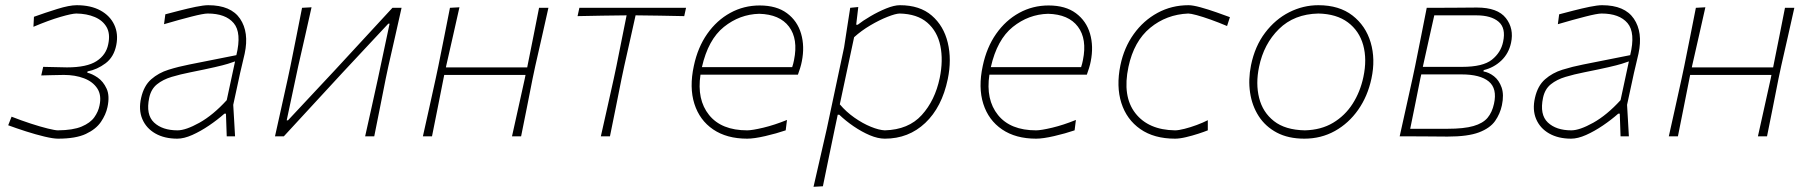

<svg xmlns="http://www.w3.org/2000/svg" viewBox="-20 -524 6958 738"><path d="M203 9Q184.5 9 151 1Q117.5 -7 80 -19Q42.5 -31 11.5 -42.5L24.5 -75.5Q61.5 -61 98.2 -49Q135 -37 163.5 -30Q192 -23 202.5 -23Q260.5 -23.5 293.8 -37.5Q327 -51.5 342.5 -73.2Q358 -95 362.5 -118.5Q371 -158 354 -184Q337 -210 303 -223Q269 -236 225.5 -236Q192 -235.5 174 -235Q156 -234.5 138.5 -234L146 -267Q161.5 -266.5 182.8 -266.2Q204 -266 237.5 -265Q314 -265 351 -289Q388 -313 396 -354Q404.5 -394 389.8 -419.8Q375 -445.5 344.2 -458.5Q313.5 -471.5 273.5 -472Q257 -472 212.2 -459Q167.5 -446 108.5 -421L110.5 -459.5Q153.5 -475 200 -489.5Q246.5 -504 275 -504Q329 -504 366 -483.8Q403 -463.5 419.2 -428.8Q435.5 -394 427 -351Q418 -305 385.8 -280.8Q353.5 -256.5 316.5 -249.5L315.5 -244.5Q334 -240.5 355.5 -225.8Q377 -211 389.8 -183.2Q402.5 -155.5 393 -112Q387 -83.5 368 -55.5Q349 -27.5 310 -9.2Q271 9 203 9Z M661.5 9Q612 9 577 -11Q542 -31 527 -66.5Q512 -102 522.5 -148Q533 -194.5 561.2 -219.2Q589.5 -244 628 -256Q666.5 -268 707.5 -276L888.5 -312Q909.5 -398.5 878.2 -435.2Q847 -472 778.5 -472Q762 -472 716 -460.2Q670 -448.5 610.5 -431L615.5 -469Q638 -475 670 -483.2Q702 -491.5 732.5 -497.8Q763 -504 780.5 -504Q867.5 -504 902.8 -452Q938 -400 920.5 -318Q916 -297 909.5 -271Q903 -245 896 -211L876.5 -121Q878.5 -89.5 880 -61.8Q881.5 -34 883.5 0H851.5L848.5 -87H842.5Q816 -63.5 783.5 -41.5Q751 -19.5 719 -5.2Q687 9 661.5 9ZM662.5 -23Q694 -23 746.5 -52.2Q799 -81.5 851.5 -139L883.5 -288Q873 -284 856 -278.8Q839 -273.5 805.2 -265.8Q771.5 -258 711.5 -246Q673.5 -238.5 640 -228.5Q606.5 -218.5 583.5 -200Q560.5 -181.5 553.5 -148Q540 -83.5 572 -53.2Q604 -23 662.5 -23Z M1037 0Q1049.5 -56 1061.2 -109Q1073 -162 1086 -221L1096.5 -270.5Q1109 -332.5 1119.5 -385.2Q1130 -438 1141 -494L1177.5 -496Q1165 -439.5 1152.8 -385.8Q1140.5 -332 1126.5 -270.5L1082 -61.5H1087L1266.5 -253.5Q1321 -312.5 1377 -373.2Q1433 -434 1488.5 -494H1523.5Q1511 -437.5 1499 -384.8Q1487 -332 1473 -270.5L1462.5 -221Q1450.5 -160.5 1440.2 -108.5Q1430 -56.5 1418.5 0H1383.5Q1396 -56 1407.8 -109Q1419.5 -162 1432.5 -221L1477.5 -433H1472.5L1296 -244Q1241 -184.5 1184.2 -122.8Q1127.5 -61 1071 0Z M1605.5 0Q1618 -56 1629.8 -109Q1641.5 -162 1654.5 -221L1665 -270.5Q1677.5 -332.5 1688 -385.2Q1698.5 -438 1709.5 -494L1746 -496Q1733.5 -439.5 1721.2 -385.8Q1709 -332 1695 -270.5L1694 -265H2006.5L2007.5 -270.5Q2020 -332.5 2030.5 -385.2Q2041 -438 2052 -494H2088Q2075.5 -437.5 2063.5 -384.8Q2051.5 -332 2037.5 -270.5L2027 -221Q2015 -160.5 2004.8 -108.5Q1994.5 -56.5 1983 0H1948Q1960.5 -56 1972.2 -109Q1984 -162 1997 -221L2000 -236H1687.5L1684.5 -221Q1672.5 -160.5 1662.2 -108.5Q1652 -56.5 1640.5 0Z M2289.5 0Q2302.5 -57 2314 -108.8Q2325.5 -160.5 2339 -221L2349.5 -270.5Q2360 -323.5 2369.5 -370.5Q2379 -417.5 2388.5 -465H2386.5Q2341.5 -464.5 2294 -463.8Q2246.5 -463 2200 -462L2207 -494H2617L2610 -462Q2564.5 -463 2517.2 -463.8Q2470 -464.5 2425.5 -465H2423Q2412.5 -417 2402 -370.5Q2391.5 -324 2379.5 -270.5L2369 -221Q2357 -161 2346.5 -108.5Q2336 -56 2324.5 0Z M2852 9Q2773.5 9 2721.2 -26.5Q2669 -62 2649 -125Q2629 -188 2647 -271Q2662 -342 2698.5 -394Q2735 -446 2787 -474.5Q2839 -503 2900 -503Q2965 -503 3005 -473.2Q3045 -443.5 3059.2 -394.5Q3073.5 -345.5 3062 -288Q3060 -277 3055.5 -262.2Q3051 -247.5 3047 -237H2672.5Q2658 -141 2705.5 -82Q2753 -23 2852 -23Q2871 -23 2914 -33.2Q2957 -43.5 3005 -63L3000 -23Q2965 -11 2921.8 -1Q2878.5 9 2852 9ZM2898 -471Q2823 -469 2762.5 -420.5Q2702 -372 2678 -266H3025Q3029.5 -279.5 3032 -293Q3048.5 -374 3012.8 -421.5Q2977 -469 2898 -471Z M3107 194Q3120 138 3132 84.8Q3144 31.5 3158 -29L3224.5 -342Q3230 -378 3236 -417Q3242 -456 3248 -494L3279 -497L3271 -429H3277Q3296 -444 3325.8 -461.5Q3355.5 -479 3386.2 -491.5Q3417 -504 3439 -504Q3515.5 -504 3561.5 -464.2Q3607.5 -424.5 3623 -359.8Q3638.5 -295 3623 -220Q3600.5 -112 3536.5 -51.5Q3472.5 9 3381 9Q3354.5 9 3323.2 -4.2Q3292 -17.5 3261.2 -38.5Q3230.5 -59.5 3206 -83H3200L3188.5 -28.5Q3176 32 3165.2 83.8Q3154.5 135.5 3143 192ZM3381 -23Q3472 -25.5 3523 -81.8Q3574 -138 3592 -224Q3606 -292 3594.5 -347.8Q3583 -403.5 3544.2 -437Q3505.5 -470.5 3438 -472Q3422 -471.5 3391 -459.2Q3360 -447 3325.2 -426.5Q3290.5 -406 3263 -381L3208 -123Q3232.5 -94 3264.2 -71.8Q3296 -49.5 3327.2 -36.8Q3358.5 -24 3381 -23Z M3962.5 9Q3884 9 3831.8 -26.5Q3779.5 -62 3759.5 -125Q3739.5 -188 3757.5 -271Q3772.5 -342 3809 -394Q3845.5 -446 3897.5 -474.5Q3949.5 -503 4010.5 -503Q4075.5 -503 4115.5 -473.2Q4155.5 -443.5 4169.8 -394.5Q4184 -345.5 4172.5 -288Q4170.5 -277 4166 -262.2Q4161.5 -247.5 4157.5 -237H3783Q3768.5 -141 3816 -82Q3863.5 -23 3962.5 -23Q3981.5 -23 4024.5 -33.2Q4067.5 -43.5 4115.5 -63L4110.5 -23Q4075.5 -11 4032.2 -1Q3989 9 3962.5 9ZM4008.5 -471Q3933.5 -469 3873 -420.5Q3812.5 -372 3788.5 -266H4135.5Q4140 -279.5 4142.5 -293Q4159 -374 4123.2 -421.5Q4087.5 -469 4008.5 -471Z M4496.5 9Q4416 9 4363.2 -27.8Q4310.5 -64.5 4290.2 -128.2Q4270 -192 4286.5 -273Q4300.5 -341 4337.8 -393Q4375 -445 4429.2 -474.5Q4483.5 -504 4548.5 -504Q4565 -504 4595 -495.8Q4625 -487.5 4656.2 -476.5Q4687.5 -465.5 4707.5 -458L4696.5 -424Q4664.5 -437.5 4633.8 -448.5Q4603 -459.5 4579.8 -465.8Q4556.5 -472 4547.5 -472Q4463.5 -468.5 4401 -417Q4338.5 -365.5 4317.5 -267Q4293.5 -154 4343.8 -89.2Q4394 -24.5 4496.5 -23Q4510 -23 4532.8 -28.8Q4555.5 -34.5 4579.8 -43.5Q4604 -52.5 4622.5 -62V-23Q4609 -17.5 4586 -10Q4563 -2.5 4538.8 3.2Q4514.5 9 4496.5 9Z M4993.5 9Q4932 9 4888 -14.2Q4844 -37.5 4818.2 -77.5Q4792.5 -117.5 4785 -168Q4777.5 -218.5 4788.5 -273Q4803.5 -346.5 4842.8 -398.2Q4882 -450 4935.5 -477Q4989 -504 5047.5 -504Q5127.5 -504 5178.5 -464.5Q5229.5 -425 5248.5 -360.8Q5267.5 -296.5 5251.5 -222Q5237 -154 5200.5 -102Q5164 -50 5111 -20.5Q5058 9 4993.5 9ZM4995.5 -23Q5058 -24.5 5104 -52Q5150 -79.5 5179.2 -125.2Q5208.5 -171 5220.5 -228Q5235 -296 5219.8 -350.8Q5204.5 -405.5 5161 -438Q5117.5 -470.5 5047.5 -472Q4954.5 -470 4896 -412.5Q4837.5 -355 4819.5 -267Q4806 -202.5 4819.8 -147.5Q4833.5 -92.5 4876.8 -58.5Q4920 -24.5 4995.5 -23Z M5360 0Q5372.5 -56 5384.2 -109Q5396 -162 5409 -221L5419.5 -270.5Q5432 -332.5 5442.5 -385.2Q5453 -438 5464 -494Q5501 -494 5555.2 -494.2Q5609.5 -494.5 5657 -495Q5736.5 -495 5768.2 -454.5Q5800 -414 5788 -359Q5779 -318 5750.5 -291Q5722 -264 5683 -254.5L5682 -249.5Q5703 -246 5722.5 -230.8Q5742 -215.5 5751.8 -187.8Q5761.5 -160 5753 -119.5Q5746 -86.5 5726.8 -59Q5707.5 -31.5 5664.8 -15.2Q5622 1 5544 1Q5491 0.5 5442 0.2Q5393 0 5360 0ZM5493 -465Q5484 -424.5 5472.2 -372Q5460.5 -319.5 5450.5 -274L5449 -267H5600Q5680 -267 5714.5 -294.5Q5749 -322 5757.5 -363Q5769 -416 5740.2 -440.5Q5711.5 -465 5655 -465ZM5400.5 -29H5544Q5607 -29 5643.5 -39.5Q5680 -50 5697.8 -71.2Q5715.5 -92.5 5722.5 -125Q5735.5 -183.5 5702.5 -210.8Q5669.5 -238 5598 -238H5443L5439.5 -222.5Q5430.5 -178 5419.8 -124Q5409 -70 5400.5 -29Z M6019 9Q5969.5 9 5934.5 -11Q5899.5 -31 5884.5 -66.5Q5869.5 -102 5880 -148Q5890.5 -194.5 5918.8 -219.2Q5947 -244 5985.5 -256Q6024 -268 6065 -276L6246 -312Q6267 -398.5 6235.8 -435.2Q6204.5 -472 6136 -472Q6119.5 -472 6073.5 -460.2Q6027.5 -448.5 5968 -431L5973 -469Q5995.5 -475 6027.5 -483.2Q6059.5 -491.5 6090 -497.8Q6120.5 -504 6138 -504Q6225 -504 6260.2 -452Q6295.5 -400 6278 -318Q6273.5 -297 6267 -271Q6260.5 -245 6253.5 -211L6234 -121Q6236 -89.5 6237.5 -61.8Q6239 -34 6241 0H6209L6206 -87H6200Q6173.5 -63.5 6141 -41.5Q6108.5 -19.5 6076.5 -5.2Q6044.5 9 6019 9ZM6020 -23Q6051.5 -23 6104 -52.2Q6156.5 -81.5 6209 -139L6241 -288Q6230.5 -284 6213.5 -278.8Q6196.5 -273.5 6162.8 -265.8Q6129 -258 6069 -246Q6031 -238.5 5997.5 -228.5Q5964 -218.5 5941 -200Q5918 -181.5 5911 -148Q5897.5 -83.5 5929.5 -53.2Q5961.5 -23 6020 -23Z M6394.5 0Q6407 -56 6418.8 -109Q6430.5 -162 6443.5 -221L6454 -270.5Q6466.5 -332.5 6477 -385.2Q6487.5 -438 6498.5 -494L6535 -496Q6522.5 -439.5 6510.2 -385.8Q6498 -332 6484 -270.5L6483 -265H6795.5L6796.5 -270.5Q6809 -332.5 6819.5 -385.2Q6830 -438 6841 -494H6877Q6864.5 -437.5 6852.5 -384.8Q6840.5 -332 6826.5 -270.5L6816 -221Q6804 -160.5 6793.8 -108.5Q6783.5 -56.5 6772 0H6737Q6749.5 -56 6761.2 -109Q6773 -162 6786 -221L6789 -236H6476.5L6473.5 -221Q6461.5 -160.5 6451.2 -108.5Q6441 -56.5 6429.5 0Z"/></svg>

Font: Commissioner Loud Thin
Style: Italic
Weight: 100
Italic angle: -12°
Designer: Kostas Bartsokas
Foundry: Kostas Bartsokas
Version: Version 1.000; ttfautohint (v1.8.3)